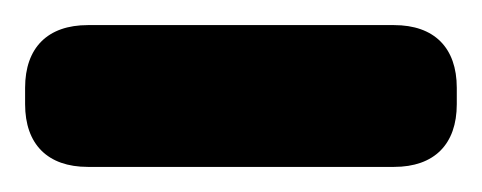

<svg xmlns="http://www.w3.org/2000/svg" viewBox="-192 -768 384 153"><path d="M-172 -698V-685C-172 -653 -154 -635 -122 -635H122C154 -635 172 -653 172 -685V-698C172 -730 154 -748 122 -748H-122C-154 -748 -172 -730 -172 -698Z"/></svg>

Font: コーポレート・ロゴ（ラウンド）ver3 Bold
Style: Regular
Weight: 700
Designer: [KANA_main] LOGOTYPE.JP [Source Han Sans] Ryoko NISHIZUKA 西塚涼子 (kana, bopomofo & ideographs); Paul D. Hunt (Latin, Greek
Version: Version 12.001;FEAKit 1.0